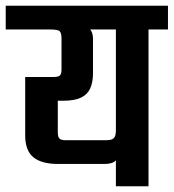

<svg xmlns="http://www.w3.org/2000/svg" viewBox="-51 -651 607 671"><path d="M-31 -631H536V-548H-31ZM354 -592H468V0H354ZM274 -395Q274 -364 264.5 -342.5Q255 -321 232.5 -310Q210 -299 171 -299H151V-189Q151 -172 157 -166.5Q163 -161 178 -161H320Q340 -161 347 -168.5Q354 -176 354 -195L366 -131Q366 -104 354.5 -91Q343 -78 315 -78H152Q94 -78 65.5 -101.5Q37 -125 37 -178V-382H137Q153 -382 158.5 -387.5Q164 -393 164 -408V-515Q164 -536 157.5 -542Q151 -548 124 -548L203 -565Q237 -565 255.5 -555Q274 -545 274 -514Z"/></svg>

Font: Teko Light Medium
Style: Regular
Weight: 500
Version: Version 2.000;gftools[0.9.28.dev9+g7d2139d.d20230707]